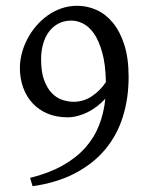

<svg xmlns="http://www.w3.org/2000/svg" viewBox="-20 -623 509 664"><path d="M234.9 -271Q268.6 -271 297.1 -289.8Q325.7 -308.6 346.2 -338.9Q345.2 -399.9 333.7 -440.9Q322.3 -481.9 305.2 -506.6Q288.1 -531.2 267.3 -541.5Q246.6 -551.8 227.1 -551.8Q202.1 -551.8 182.6 -541.7Q163.1 -531.7 149.7 -513.9Q136.2 -496.1 129.2 -471.4Q122.1 -446.8 122.1 -418Q122.1 -373 133.1 -344.5Q144 -315.9 160.6 -299.6Q177.2 -283.2 197 -277.1Q216.8 -271 234.9 -271ZM424.8 -356.9Q424.8 -282.7 404.8 -219Q384.8 -155.3 343.8 -106.2Q302.7 -57.1 240.2 -24.2Q177.7 8.8 92.8 21L84 -7.8Q148.9 -23.9 196 -50.3Q243.2 -76.7 274.4 -111.6Q305.7 -146.5 322.5 -189.5Q339.4 -232.4 344.2 -281.7Q331.1 -267.1 315.4 -255.1Q299.8 -243.2 283 -234.9Q266.1 -226.6 248.3 -221.9Q230.5 -217.3 213.9 -217.3Q174.8 -217.3 144.3 -230.2Q113.8 -243.2 92.5 -266.1Q71.3 -289.1 60.1 -320.3Q48.8 -351.6 48.8 -388.2Q48.8 -412.6 55.4 -438.2Q62 -463.9 74.5 -487.8Q86.9 -511.7 104.7 -532.7Q122.6 -553.7 144.5 -569.3Q166.5 -585 192.4 -594Q218.3 -603 247.1 -603Q281.2 -603 313.2 -588.9Q345.2 -574.7 370.1 -544.7Q395 -514.6 409.9 -468.3Q424.8 -421.9 424.8 -356.9Z"/></svg>

Font: Gentium Plus
Style: Regular
Weight: 400
Designer: J. Victor Gaultney, Annie Olsen, Iska Routamaa
Foundry: SIL International
Version: Version 1.510